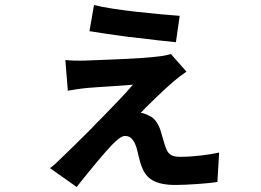

<svg xmlns="http://www.w3.org/2000/svg" viewBox="-20 -673 1040 764"><path d="M695 -610C614 -616 436 -632 354 -653L336 -549C376 -542 434 -534 493 -526L505 -525L521 -523C583 -515 642 -509 680 -505L695 -610ZM425 -96C444 -115 462 -132 478 -132C501 -132 513 -115 523 -86C529 -66 535 -31 545 -7C562 36 594 63 679 63C722 63 812 57 845 51L852 -66C812 -57 751 -49 697 -49C667 -49 650 -57 641 -82C633 -102 626 -131 619 -153C611 -179 594 -205 574 -212C562 -219 550 -223 540 -224C560 -246 636 -320 672 -350C685 -361 704 -376 722 -388L660 -458C651 -455 628 -450 615 -449C548 -439 363 -434 320 -432C292 -431 260 -432 240 -434L250 -312C268 -315 295 -320 327 -323C372 -327 470 -332 509 -336C480 -302 436 -256 391 -210L383 -202C379 -198 375 -194 371 -190L363 -182C354 -172 345 -163 336 -154L324 -142C284 -102 248 -67 225 -45C204 -24 194 -15 179 -4L285 71C341 0 399 -69 425 -96Z"/></svg>

Font: Glow Sans SC Normal
Style: Bold
Weight: 700
Designer: Ryoko NISHIZUKA (kana, bopomofo & ideographs); Paul D. Hunt (Latin, Greek & Cyrillic); Sandoll Communications, Soo-young
Version: Version 0.93